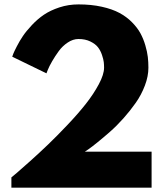

<svg xmlns="http://www.w3.org/2000/svg" viewBox="-20 -860 751 880"><path d="M32.2 0V-46.9Q41 -54.2 56.4 -67.1Q71.8 -80.1 116 -119.6Q160.2 -159.2 200.2 -197.5Q240.2 -235.8 289.3 -287.6Q338.4 -339.4 373.5 -384Q408.7 -428.7 432.9 -473.9Q457 -519 457 -549.8Q457 -562.5 455.6 -575.4Q454.1 -588.4 447.3 -608.6Q440.4 -628.9 428.7 -643.8Q417 -658.7 394 -669.9Q371.1 -681.2 339.8 -681.2Q314.5 -681.2 290.3 -665Q266.1 -648.9 249.3 -625.7Q232.4 -602.5 219 -579.3Q205.6 -556.2 199.2 -540L192.9 -523.9L36.1 -600.1Q37.6 -605 41 -613.8Q44.4 -622.6 57.1 -647.5Q69.8 -672.4 85 -694.8Q100.1 -717.3 126.2 -745.1Q152.3 -772.9 181.6 -792.7Q210.9 -812.5 252.4 -826.2Q293.9 -839.8 339.8 -839.8Q398.4 -839.8 446.5 -829.1Q494.6 -818.4 527.3 -800.8Q560.1 -783.2 584.7 -758.3Q609.4 -733.4 623.3 -708Q637.2 -682.6 646 -652.6Q654.8 -622.6 657.5 -598.9Q660.2 -575.2 660.2 -549.8Q660.2 -510.3 644 -467.8Q627.9 -425.3 602.3 -388.9Q576.7 -352.5 545.7 -317.6Q514.6 -282.7 483.6 -255.6Q452.6 -228.5 427 -207.8Q401.4 -187 385.3 -175.8L369.1 -165H674.8V0Z"/></svg>

Font: Hussar Preview
Style: Bold
Weight: 700
Foundry: Cannot Into Space Fonts, PlusOne Fonts
Version: Version 2.29RC2 "Millennial"